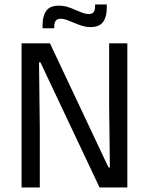

<svg xmlns="http://www.w3.org/2000/svg" viewBox="-20 -831 660 851"><path d="M201.4 -639 460.8 -89.1H467L463.7 -367.9V-639H544.4V0H421.3L159.2 -554.7H153L156.4 -262.4V0H75.6V-639ZM381.3 -711Q362 -711 344 -716.6Q325.9 -722.2 309.3 -729.4Q292.7 -736.7 277.5 -742.3Q262.3 -747.8 248.4 -747.8Q233.3 -747.8 226.9 -738.9Q220.4 -729.9 220.4 -712.6V-705.8H168.7V-721Q168.7 -760 185 -783Q201.3 -805.9 241 -805.9Q260.7 -805.9 278.9 -800.4Q297.1 -794.8 313.5 -787.3Q330 -779.9 345.2 -774.3Q360.4 -768.8 374 -768.8Q389.5 -768.8 395.5 -777.8Q401.5 -786.8 401.5 -804.3V-811.1H453.3V-795.5Q453.3 -756.5 437 -733.8Q420.7 -711 381.3 -711Z"/></svg>

Font: Anek Gujarati Medium
Style: Regular
Weight: 500
Designer: Mrunmayee Ghaisas (Gujarati), Yesha Goshar (Latin)
Foundry: Ek Type
Version: Version 1.003